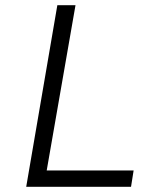

<svg xmlns="http://www.w3.org/2000/svg" viewBox="-20 -720 567 740"><path d="M495 -63 485 0H81L201 -700H271L160 -63Z"/></svg>

Font: Be Vietnam Light
Style: Italic
Weight: 300
Italic angle: -9.222°
Designer: Gabriel Lam
Foundry: TypeRant
Version: Version 3.000